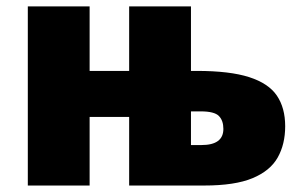

<svg xmlns="http://www.w3.org/2000/svg" viewBox="-20 -573 933 593"><path d="M569.8 -553.2V-354H587.9Q689.9 -354 749.8 -334.7Q809.6 -315.4 835.2 -277.6Q860.8 -239.7 860.8 -183.1Q860.8 -127.4 837.6 -86.4Q814.5 -45.4 760 -22.7Q705.6 0 610.8 0H378.9V-211.9H256.8V0H65.9V-553.2H256.8V-354H378.9V-553.2ZM600.1 -229H569.8V-125H602.1Q669.9 -125 669.9 -174.8Q669.9 -200.7 656 -214.8Q642.1 -229 600.1 -229Z"/></svg>

Font: Open Sans ExtraBold
Style: Regular
Weight: 800
Designer: Monotype Design Team
Foundry: Monotype Imaging Inc.
Version: Version 3.003; ttfautohint (v1.8.4)